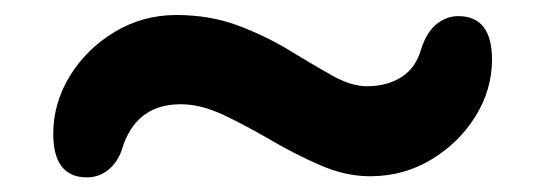

<svg xmlns="http://www.w3.org/2000/svg" viewBox="-20 -471 726 256"><path d="M473.5 -236Q441 -236 407.5 -250.5Q374 -265 341.5 -284Q309 -303 278.5 -317.5Q248 -332 221 -332Q160.5 -332 142.5 -271.5Q136.5 -254 124 -244.2Q111.5 -234.5 96 -234.5Q51 -234.5 51 -292.5Q51 -333.5 73.2 -369.8Q95.5 -406 133 -428.5Q170.5 -451 215 -451Q260 -451 297.8 -436.8Q335.5 -422.5 366.5 -403.5Q397.5 -384.5 423 -370.2Q448.5 -356 469 -356Q496 -356 515.2 -368.2Q534.5 -380.5 541.5 -405.5Q549 -428.5 562.2 -439Q575.5 -449.5 591 -449.5Q636 -449.5 636 -391.5Q636 -351.5 614 -316Q592 -280.5 555 -258.2Q518 -236 473.5 -236Z"/></svg>

Font: Fraunces 9pt SuperSoft
Style: Bold
Weight: 700
Version: Version 1.000;[b76b70a41]